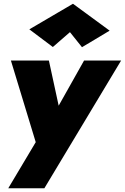

<svg xmlns="http://www.w3.org/2000/svg" viewBox="-20 -782 664 1021"><path d="M352 -611 416 -531 563 -619 368 -762 136 -626 261 -532ZM624 -460H427L292 -220L240 -460H38L170 -26L24 219H216Z"/></svg>

Font: Jost* Black
Style: Italic
Weight: 900
Italic angle: -10°
Version: Version 3.7